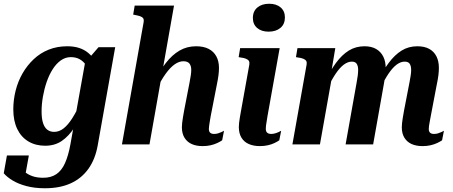

<svg xmlns="http://www.w3.org/2000/svg" viewBox="-40 -771 2416 1025"><path d="M336 -1 417 -453 428 -452 486 -519H575L482 3Q469 78 432.5 129.5Q396 181 338 207.5Q280 234 200 234Q145 234 101.5 222.5Q58 211 27.5 192.5Q-3 174 -20 154L-3 59H114L92 181Q80 179 72 172.5Q64 166 61 156Q58 146 59 134Q60 122 65 110Q74 130 90.5 145Q107 160 132 169Q157 178 191 178Q232 178 260.5 159Q289 140 307 100Q325 60 336 -1ZM489 -402 441 -371Q434 -402 419.5 -423Q405 -444 385 -455Q365 -466 338 -466Q309 -466 284.5 -448.5Q260 -431 241 -401Q222 -371 209 -333Q196 -295 189 -254.5Q182 -214 182 -176Q182 -139 189.5 -115Q197 -91 212 -79Q227 -67 249 -67Q276 -67 299.5 -85.5Q323 -104 345 -138.5Q367 -173 390 -222L416 -198Q387 -135 356.5 -89Q326 -43 289 -18Q252 7 201 7Q150 7 111.5 -16Q73 -39 52 -82.5Q31 -126 31 -187Q31 -238 43.5 -287.5Q56 -337 80.5 -379.5Q105 -422 140 -455Q175 -488 220 -506Q265 -524 319 -524Q355 -524 382.5 -515Q410 -506 430.5 -489Q451 -472 465.5 -450Q480 -428 489 -402Z M611 0H758L889 -741H679L671 -693L681 -691Q698 -688 709 -684Q720 -680 724.5 -673Q729 -666 727 -654ZM1085 -152 1118 -321Q1124 -350 1126.5 -370.5Q1129 -391 1129 -409Q1129 -444 1115 -470Q1101 -496 1074 -510Q1047 -524 1007 -524Q958 -524 918.5 -501Q879 -478 845.5 -435Q812 -392 781 -331L797 -296Q821 -345 845 -378Q869 -411 892.5 -427.5Q916 -444 939 -444Q962 -444 971.5 -431.5Q981 -419 981 -398Q981 -385 978.5 -368.5Q976 -352 972 -331L943 -181Q939 -160 936.5 -143.5Q934 -127 932.5 -115Q931 -103 931 -92Q931 -58 945 -35.5Q959 -13 983.5 -2Q1008 9 1042 9Q1065 9 1084.5 4.5Q1104 0 1120 -7.5Q1136 -15 1146 -22L1156 -73Q1151 -70 1142.5 -66Q1134 -62 1124 -59Q1114 -56 1103 -56Q1089 -56 1082 -62.5Q1075 -69 1075 -83Q1075 -90 1076.5 -100Q1078 -110 1080 -123Q1082 -136 1085 -152Z M1235 -93Q1235 -104 1236.5 -116Q1238 -128 1240.5 -144Q1243 -160 1247 -181L1291 -426Q1293 -439 1288.5 -446Q1284 -453 1273 -457.5Q1262 -462 1245 -464L1234 -466L1242 -514H1453L1388 -151Q1386 -135 1383.5 -122.5Q1381 -110 1380 -100.5Q1379 -91 1379 -83Q1379 -69 1386.5 -62.5Q1394 -56 1408 -56Q1418 -56 1428.5 -59Q1439 -62 1447.5 -66Q1456 -70 1461 -73L1451 -22Q1441 -15 1425.5 -7.5Q1410 0 1390 4.5Q1370 9 1347 9Q1314 9 1288.5 -2Q1263 -13 1249 -36Q1235 -59 1235 -93ZM1310 -675Q1310 -711 1334 -731Q1358 -751 1397 -751Q1435 -751 1458 -731.5Q1481 -712 1481 -678Q1481 -642 1457 -622Q1433 -602 1394 -602Q1356 -602 1333 -621.5Q1310 -641 1310 -675Z M1521 0H1668L1734 -371H1726L1750 -514H1548L1540 -466L1551 -464Q1568 -462 1579 -457.5Q1590 -453 1594.5 -446Q1599 -439 1597 -427ZM2260 -153 2292 -321Q2298 -349 2300.5 -370Q2303 -391 2303 -409Q2303 -444 2290 -470Q2277 -496 2251.5 -510Q2226 -524 2188 -524Q2141 -524 2104 -501Q2067 -478 2035 -435Q2003 -392 1973 -331L1989 -296Q2012 -345 2034 -377.5Q2056 -410 2077.5 -426Q2099 -442 2120 -442Q2140 -442 2147.5 -430Q2155 -418 2155 -397Q2155 -384 2152.5 -368Q2150 -352 2146 -331L2117 -181Q2113 -160 2110.5 -143.5Q2108 -127 2106.5 -115Q2105 -103 2105 -92Q2105 -58 2119 -35.5Q2133 -13 2157.5 -2Q2182 9 2216 9Q2239 9 2258.5 4.5Q2278 0 2294 -7.5Q2310 -15 2320 -22L2330 -73Q2325 -70 2316.5 -66Q2308 -62 2298 -59Q2288 -56 2277 -56Q2263 -56 2256 -62.5Q2249 -69 2249 -83Q2249 -91 2250.5 -100.5Q2252 -110 2254.5 -123.5Q2257 -137 2260 -153ZM1805 0H1952L2009 -321Q2012 -335 2013.5 -347.5Q2015 -360 2016.5 -370.5Q2018 -381 2018.5 -390Q2019 -399 2019 -407Q2019 -443 2006 -469Q1993 -495 1968 -509.5Q1943 -524 1906 -524Q1859 -524 1822 -501Q1785 -478 1753.5 -435Q1722 -392 1692 -331L1707 -296Q1730 -345 1752 -377.5Q1774 -410 1795.5 -426Q1817 -442 1838 -442Q1857 -442 1864.5 -430Q1872 -418 1872 -398Q1872 -385 1870 -368.5Q1868 -352 1864 -331Z"/></svg>

Font: Roboto Serif 72pt SemiCondensed SemiBold
Style: Italic
Weight: 600
Width: 4
Italic angle: -10°
Designer: Greg Gazdowicz
Foundry: Commercial Type
Version: Version 1.008